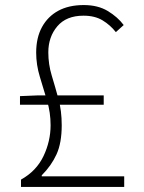

<svg xmlns="http://www.w3.org/2000/svg" viewBox="-20 -739 568 759"><path d="M63 0V-29Q124 -63 152 -122Q180 -181 180 -244Q180 -294 166 -341Q152 -388 137.5 -435.5Q123 -483 123 -531Q123 -590 146 -632Q169 -674 210.5 -696.5Q252 -719 311 -719Q367 -719 406 -695.5Q445 -672 469 -640L438 -612Q416 -640 385.5 -658.5Q355 -677 310 -677Q242 -677 206.5 -635Q171 -593 171 -532Q171 -485 184.5 -440.5Q198 -396 211 -348.5Q224 -301 224 -244Q224 -174 203.5 -129Q183 -84 145 -46V-42H471V0ZM59 -325V-359L132 -362H390V-325Z"/></svg>

Font: Noto Sans KR Thin ExtraLight
Style: Regular
Weight: 250
Version: Version 2.004-H2;hotconv 1.0.118;makeotfexe 2.5.65603